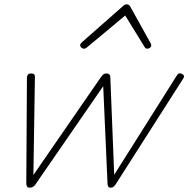

<svg xmlns="http://www.w3.org/2000/svg" viewBox="-20 -856 874 891"><path d="M118 15Q108 15 105 8.5Q102 2 102 -5L105 -495Q105 -503 109 -509Q113 -515 124 -515Q134 -515 138 -511.5Q142 -508 142 -500L135 -44L449 -499Q456 -508 460.5 -511.5Q465 -515 474 -515Q485 -515 488.5 -509.5Q492 -504 492 -496L510 -45L797 -500Q802 -508 807 -513Q812 -518 822 -514Q832 -510 833.5 -504Q835 -498 830 -491L517 -1Q512 6 507 10.5Q502 15 494 15Q485 15 482 9Q479 3 479 -4L459 -456L145 -1Q141 6 134 10.5Q127 15 118 15ZM369 -630Q363 -630 357.5 -635Q352 -640 352 -645Q352 -649 353.5 -652Q355 -655 359 -659L551 -828Q556 -833 560 -834.5Q564 -836 568 -836Q572 -836 575.5 -834.5Q579 -833 583 -828L677 -659Q679 -656 680.5 -652.5Q682 -649 682 -646Q682 -639 676 -634.5Q670 -630 664 -630Q660 -630 656.5 -632Q653 -634 651 -638L561 -784L387 -639Q380 -633 376.5 -631.5Q373 -630 369 -630Z"/></svg>

Font: Playwrite BE VLG Thin
Style: Regular
Weight: 250
Designer: Veronika Burian, José Scaglione
Foundry: TypeTogether
Version: Version 1.002